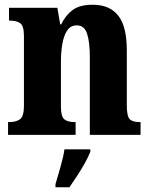

<svg xmlns="http://www.w3.org/2000/svg" viewBox="-20 -569 634 810"><path d="M14 0V-54H19Q48 -54 64.5 -66Q81 -78 81 -123V-417Q81 -459 66 -470.5Q51 -482 22 -482H18V-536H222L234 -466H238Q256 -504 286 -526.5Q316 -549 372 -549Q442 -549 478.5 -503.5Q515 -458 515 -356V-125Q515 -79 527 -66.5Q539 -54 569 -54H573V0H359V-327Q359 -391 347.5 -426.5Q336 -462 304 -462Q278 -462 263.5 -440.5Q249 -419 243 -383.5Q237 -348 237 -308V-120Q237 -77 251.5 -65.5Q266 -54 295 -54H299V0ZM214 208Q223 178 235 136Q247 94 252 61H361V71Q353 92 338 119Q323 146 305.5 172.5Q288 199 273 221H214Z"/></svg>

Font: Noto Serif Georgian Condensed ExtraBold
Style: Regular
Weight: 800
Width: 3
Designer: Monotype Design Team, Akaki Razmadze
Foundry: Google LLC
Version: Version 2.003; ttfautohint (v1.8.4.7-5d5b)